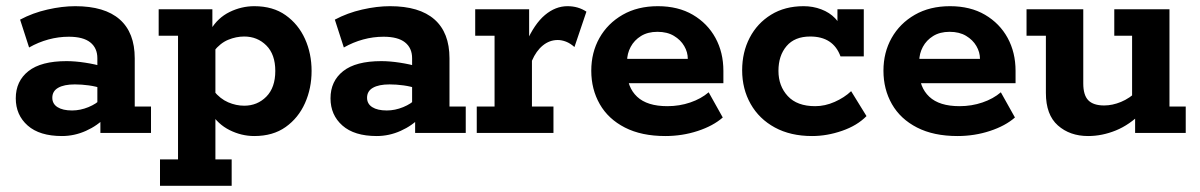

<svg xmlns="http://www.w3.org/2000/svg" viewBox="-20 -430 3880 621"><path d="M180.3 10Q108 10 69.5 -24Q31 -58 31 -112Q31 -167.5 71.9 -199.9Q112.8 -232.3 195.3 -232.3Q222.8 -232.3 255.3 -227.3Q287.8 -222.3 312.4 -214.8L294.9 -203V-241.6Q294.9 -274.8 271.9 -293Q249 -311.2 202.6 -311.2Q169.1 -311.2 136.5 -302.3Q103.9 -293.4 74.1 -276.4L45 -366.5Q85.8 -388.3 133.4 -399.1Q181 -410 223.4 -410Q318.5 -410 367.2 -367.2Q415.8 -324.4 415.8 -241.4V-85.5H468.4V0H304.7V-65.8L322.8 -52.2Q295.5 -23.5 258 -6.8Q220.6 10 180.3 10ZM213.1 -72.7Q239.5 -72.7 266 -83.5Q292.5 -94.4 306.2 -109.8L294.9 -78V-171.2L312.2 -143.2Q290.3 -150.7 267.3 -153.8Q244.3 -157 222.1 -157Q187.2 -157 168.2 -146.1Q149.2 -135.3 149.2 -113.8Q149.2 -94.1 166.1 -83.4Q183 -72.7 213.1 -72.7Z M493.2 -400H666.9V-332L661.7 -334.3Q684.3 -372.3 722.6 -391.2Q761 -410 802.5 -410Q862.9 -410 903.9 -380.8Q945 -351.6 966.4 -304.3Q987.8 -256.9 987.8 -200.5Q987.8 -144.2 966.4 -96.3Q945 -48.4 903.9 -19.2Q862.9 10 802.5 10Q761 10 722.6 -9.2Q684.3 -28.4 661.7 -65.7L676.7 -68V85.5H729.3V171H497.5V85.5H555.8V-314.5H493.2ZM769.8 -88.1Q812.4 -88.1 841.4 -117.4Q870.4 -146.7 870.4 -200.5Q870.4 -254.1 841.4 -283Q812.4 -311.9 769.8 -311.9Q743.7 -311.9 718 -301.3Q692.4 -290.7 671.5 -264.3L676.7 -307.2V-91.9L671.5 -135.7Q692.4 -110.1 718 -99.1Q743.7 -88.1 769.8 -88.1Z M1198.3 10Q1126 10 1087.5 -24Q1049 -58 1049 -112Q1049 -167.5 1089.9 -199.9Q1130.8 -232.3 1213.3 -232.3Q1240.8 -232.3 1273.3 -227.3Q1305.8 -222.3 1330.4 -214.8L1312.9 -203V-241.6Q1312.9 -274.8 1289.9 -293Q1267 -311.2 1220.6 -311.2Q1187.1 -311.2 1154.5 -302.3Q1121.9 -293.4 1092.1 -276.4L1063 -366.5Q1103.8 -388.3 1151.4 -399.1Q1199 -410 1241.4 -410Q1336.5 -410 1385.2 -367.2Q1433.8 -324.4 1433.8 -241.4V-85.5H1486.4V0H1322.7V-65.8L1340.8 -52.2Q1313.5 -23.5 1276 -6.8Q1238.6 10 1198.3 10ZM1231.1 -72.7Q1257.5 -72.7 1284 -83.5Q1310.5 -94.4 1324.2 -109.8L1312.9 -78V-171.2L1330.2 -143.2Q1308.3 -150.7 1285.3 -153.8Q1262.3 -157 1240.1 -157Q1205.2 -157 1186.2 -146.1Q1167.2 -135.3 1167.2 -113.8Q1167.2 -94.1 1184.1 -83.4Q1201 -72.7 1231.1 -72.7Z M1522 0V-85.5H1579.6V-314.5H1517V-400H1691.4V-279.9L1681.6 -291.7Q1708.2 -352.5 1742.4 -381.3Q1776.5 -410 1815.5 -410Q1850.1 -410 1876.7 -392.3L1838 -277.9Q1824.3 -290.1 1810.4 -295.4Q1796.5 -300.6 1784.1 -300.6Q1757.4 -300.6 1735.8 -283Q1714.2 -265.5 1700.5 -233.5V-85.5H1770.1V0Z M2132 10Q2054.7 10 2001.1 -17.5Q1947.4 -45 1919.9 -93.1Q1892.4 -141.2 1892.4 -201.3Q1892.4 -260.3 1918.9 -307.3Q1945.4 -354.3 1993.9 -382.2Q2042.4 -410 2107.7 -410Q2173.4 -410 2220.9 -382.2Q2268.4 -354.3 2294.1 -307.3Q2319.7 -260.3 2319.7 -200.8V-160.9H1956.9V-239.6H2204.6Q2204.6 -261.3 2193 -281.1Q2181.5 -301 2159.7 -314Q2138 -327.1 2106.4 -327.1Q2075.1 -327.1 2053.2 -313.5Q2031.4 -300 2019.8 -278.3Q2008.2 -256.6 2008.2 -232.1V-200.8Q2008.2 -147.7 2040.6 -117.2Q2073.1 -86.6 2138.6 -86.6Q2177.7 -86.6 2212.7 -98.6Q2247.6 -110.5 2272.1 -131.5L2317.7 -50Q2286.5 -22.7 2236.7 -6.4Q2186.9 10 2132 10Z M2606.5 10Q2537 10 2486.2 -17.6Q2435.4 -45.2 2407.9 -93.7Q2380.4 -142.2 2380.4 -202.8Q2380.4 -261.1 2404.8 -308Q2429.2 -354.8 2473.9 -382.4Q2518.6 -410 2579.2 -410Q2609.5 -410 2636.3 -399.8Q2663.2 -389.6 2681.1 -370.9Q2698.9 -352.3 2701.2 -327.1L2688.6 -326.4V-400H2773.8V-247.6H2698.5Q2675 -311.9 2600.6 -311.9Q2550.4 -311.9 2524.1 -281Q2497.8 -250.2 2497.8 -200.8Q2497.8 -151.9 2527.9 -119.3Q2558 -86.6 2616.6 -86.6Q2648.5 -86.6 2679.7 -100.5Q2710.9 -114.3 2732.9 -135.1L2782.6 -54.5Q2752.3 -23.7 2703.6 -6.9Q2655 10 2606.5 10Z M3077 10Q2999.7 10 2946.1 -17.5Q2892.4 -45 2864.9 -93.1Q2837.4 -141.2 2837.4 -201.3Q2837.4 -260.3 2863.9 -307.3Q2890.4 -354.3 2938.9 -382.2Q2987.4 -410 3052.7 -410Q3118.4 -410 3165.9 -382.2Q3213.4 -354.3 3239.1 -307.3Q3264.7 -260.3 3264.7 -200.8V-160.9H2901.9V-239.6H3149.6Q3149.6 -261.3 3138 -281.1Q3126.5 -301 3104.7 -314Q3083 -327.1 3051.4 -327.1Q3020.1 -327.1 2998.2 -313.5Q2976.4 -300 2964.8 -278.3Q2953.2 -256.6 2953.2 -232.1V-200.8Q2953.2 -147.7 2985.6 -117.2Q3018.1 -86.6 3083.6 -86.6Q3122.7 -86.6 3157.7 -98.6Q3192.6 -110.5 3217.1 -131.5L3262.7 -50Q3231.5 -22.7 3181.7 -6.4Q3131.9 10 3077 10Z M3499.3 10Q3440.3 10 3401.6 -24.3Q3362.8 -58.5 3362.8 -129.3V-314.5H3300.2V-400H3483.7V-160.2Q3483.7 -122.3 3500 -105.6Q3516.4 -88.9 3551.2 -88.9Q3577.9 -88.9 3605.8 -100.4Q3633.7 -111.8 3660 -137L3641.6 -103V-314.5H3584V-400H3762.5V-85.5H3815.1V0H3651.4V-62.6L3671.9 -65Q3633.6 -26.3 3589.1 -8.1Q3544.6 10 3499.3 10Z"/></svg>

Font: Rokkitt SemiBold
Style: Regular
Weight: 600
Designer: Vernon Adams
Foundry: Vernon Adams
Version: Version 3.103